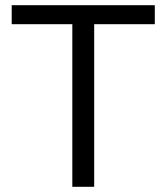

<svg xmlns="http://www.w3.org/2000/svg" viewBox="-20 -718 640 738"><path d="M342 -625V0H258V-625H25V-698H575V-625Z"/></svg>

Font: iA Writer Duo S
Style: Regular
Weight: 400
Designer: Mike Abbink, Paul van der Laan, Pieter van Rosmalen, Oliver Reichenstein
Foundry: Bold Monday and Information Architects Inc.
Version: Version 2.000